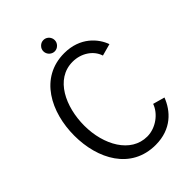

<svg xmlns="http://www.w3.org/2000/svg" viewBox="-253 -978 1102 1102"><g transform="rotate(-45 298.0 -427.0)"><path d="M265.6 -821.8C265.6 -817.4 266.1 -814.5 266.6 -812.5C269 -801.8 274.4 -793 282.7 -786.1C291 -779.3 300.8 -775.4 311.5 -775.4C323.7 -775.4 334.5 -779.8 343.8 -789.1C353 -798.3 357.4 -809.1 357.4 -821.8C357.4 -825.7 356.9 -828.6 356.4 -831.1C354 -841.3 348.6 -850.6 340.3 -857.4C332 -864.3 322.3 -867.7 311.5 -867.7C299.3 -867.7 288.6 -863.3 279.3 -854C270 -844.7 265.6 -834 265.6 -821.8ZM569.8 -143.1C569.8 -143.1 525.9 -155.3 498 -163.1C478 -105 412.1 -54.2 341.8 -54.2C209 -54.2 129.9 -197.3 129.9 -354C129.9 -506.3 201.2 -661.1 341.8 -661.1H342.8C409.2 -661.1 471.2 -623 490.2 -563C490.2 -563 534.7 -575.2 563 -583C540 -647.9 472.2 -730 342.8 -730C143.1 -730 48.8 -543.9 48.8 -354C48.8 -164.6 142.1 14.2 341.8 14.2C471.2 14.2 540 -64.9 569.8 -143.1Z"/></g></svg>

Font: Tuffy
Style: Regular
Weight: 500
Designer: Thatcher Ulrich, Karoly Barta and Michael Everson
Version: Version 001.270